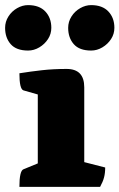

<svg xmlns="http://www.w3.org/2000/svg" viewBox="-46 -732 468 752"><path d="M30 0Q30 -63 46 -69L102 -92V-362L46 -378Q30 -383 30 -445Q74 -452 118.5 -457Q163 -462 215 -462Q284 -462 284 -390V-97L366 -76Q366 -54 361.5 -37Q357 -20 346 0ZM311 -534Q265 -534 243 -559Q221 -584 221 -623Q221 -647 234 -667.5Q247 -688 268 -700Q289 -712 311 -712Q355 -712 378.5 -687Q402 -662 402 -623Q402 -599 389 -579Q376 -559 355 -546.5Q334 -534 311 -534ZM64 -534Q18 -534 -4 -559Q-26 -584 -26 -623Q-26 -647 -13 -667.5Q0 -688 21 -700Q42 -712 64 -712Q108 -712 131.5 -687Q155 -662 155 -623Q155 -599 142 -579Q129 -559 108 -546.5Q87 -534 64 -534Z"/></svg>

Font: Petrona Black
Style: Regular
Weight: 900
Designer: Ringo R. Seeber
Foundry: Ringo R. Seeber
Version: Version 2.001; ttfautohint (v1.8.3)